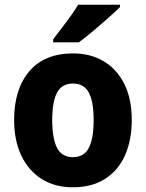

<svg xmlns="http://www.w3.org/2000/svg" viewBox="-20 -786 620 816"><path d="M540 -276Q540 -191 511.5 -126.5Q483 -62 427 -26Q371 10 289 10Q212 10 156 -26Q100 -62 70 -126Q40 -190 40 -276Q40 -407 104.5 -483Q169 -559 291 -559Q364 -559 420 -526Q476 -493 508 -430Q540 -367 540 -276ZM202 -275Q202 -197 222.5 -157.5Q243 -118 290 -118Q337 -118 357.5 -157.5Q378 -197 378 -276Q378 -354 357.5 -392.5Q337 -431 290 -431Q243 -431 222.5 -392.5Q202 -354 202 -275ZM490 -756Q472 -738 440.5 -710Q409 -682 375 -653.5Q341 -625 315 -606H206V-619Q231 -652 261.5 -692Q292 -732 312 -766H490Z"/></svg>

Font: Noto Sans Sinhala SemiCondensed ExtraBold
Style: Regular
Weight: 800
Width: 4
Designer: Jelle Bosma - Monotype Design Team
Foundry: Monotype Imaging Inc.
Version: Version 2.006; ttfautohint (v1.8.4.7-5d5b)